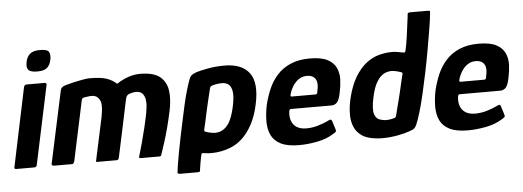

<svg xmlns="http://www.w3.org/2000/svg" viewBox="-53 -835 2962 1088"><g transform="rotate(-5 1428.0 -291.0)"><path d="M255 -601Q249 -571 232 -555.5Q215 -540 175 -540Q135 -540 124 -555.5Q113 -571 120 -601Q125 -627 143 -643.5Q161 -660 200 -660Q244 -660 252 -643.5Q260 -627 255 -601ZM126 -12Q124 0 110 0H8Q-4 0 -1 -12L93 -460Q97 -472 108 -472H210Q216 -472 219.5 -468.5Q223 -465 221 -460Z M721 -376Q708 -376 688 -370Q668 -364 664 -346L659 -324Q645 -255 631 -191Q617 -127 607.5 -81Q598 -35 594 -18Q593 -12 590 -6Q587 0 580 0H468Q461 0 463 -7L516 -253Q523 -289 522.5 -318Q522 -347 503 -364Q491 -374 475.5 -375Q460 -376 445 -373Q439 -373 426.5 -370.5Q414 -368 412 -355L340 -17Q339 -12 335.5 -6Q332 0 328 0H223Q220 0 214.5 -2.5Q209 -5 211 -13L299 -423Q301 -432 307 -438Q313 -444 326 -448Q346 -454 373.5 -460.5Q401 -467 427 -471.5Q453 -476 466 -476Q531 -476 564 -464.5Q597 -453 620 -431Q643 -446 664 -455.5Q685 -465 707 -470.5Q729 -476 753 -476Q832 -476 868 -445.5Q904 -415 910 -364Q916 -313 902 -250Q891 -199 880.5 -159Q870 -119 858.5 -82.5Q847 -46 833 -5Q831 0 823 0H716Q709 0 708 -3.5Q707 -7 711 -19Q720 -48 730.5 -86.5Q741 -125 751.5 -169Q762 -213 770 -254Q773 -270 775 -290.5Q777 -311 773.5 -330.5Q770 -350 758 -363Q746 -376 721 -376Z M917 98Q921 62 935 -14Q949 -90 975 -209Q982 -243 991.5 -284.5Q1001 -326 1012.5 -365Q1024 -404 1033 -426Q1038 -437 1045.5 -443.5Q1053 -450 1075 -458Q1098 -465 1141 -473Q1184 -481 1235 -481Q1333 -481 1375.5 -424.5Q1418 -368 1392 -247Q1378 -181 1352 -133Q1326 -85 1292 -54.5Q1258 -24 1218 -11Q1197 -3 1172.5 1.5Q1148 6 1124 6.5Q1100 7 1082 4Q1073 3 1068 2.5Q1063 2 1061 9Q1059 16 1056 31Q1053 46 1050.5 61Q1048 76 1047 84Q1046 97 1044.5 102.5Q1043 108 1028 108H933Q925 108 920.5 106Q916 104 917 98ZM1089 -130Q1088 -123 1089.5 -120.5Q1091 -118 1095 -117Q1108 -112 1123.5 -109Q1139 -106 1152 -106Q1164 -106 1179 -111Q1194 -116 1210 -130.5Q1226 -145 1239 -173Q1252 -201 1262 -248Q1273 -299 1269 -328.5Q1265 -358 1250 -370.5Q1235 -383 1212 -383Q1195 -383 1179 -380Q1163 -377 1151 -373Q1148 -371 1145.5 -368Q1143 -365 1142 -360Q1137 -339 1131 -315Q1125 -291 1119.5 -266.5Q1114 -242 1108.5 -217.5Q1103 -193 1098.5 -170.5Q1094 -148 1089 -130Z M1454 -237Q1465 -283 1483.5 -326.5Q1502 -370 1533 -404.5Q1564 -439 1610 -459Q1656 -479 1719 -479Q1785 -479 1820 -460.5Q1855 -442 1869 -411.5Q1883 -381 1881.5 -344.5Q1880 -308 1872 -272Q1864 -230 1851 -216.5Q1838 -203 1819 -203H1589Q1583 -203 1581.5 -200.5Q1580 -198 1578 -191Q1574 -162 1582 -138Q1590 -114 1611 -100Q1632 -86 1667 -86Q1702 -86 1735.5 -96.5Q1769 -107 1785 -115Q1799 -122 1806 -123.5Q1813 -125 1817 -109L1830 -68Q1834 -56 1830 -52Q1826 -48 1814 -41Q1775 -16 1721 -5.5Q1667 5 1617 5Q1552 5 1514 -14Q1476 -33 1460 -66.5Q1444 -100 1444 -144Q1444 -188 1454 -237ZM1747 -293Q1752 -314 1751.5 -330Q1751 -346 1744.5 -357.5Q1738 -369 1726 -375.5Q1714 -382 1695 -382Q1674 -382 1658 -374Q1642 -366 1630.5 -353.5Q1619 -341 1610.5 -326Q1602 -311 1597 -296Q1592 -281 1593 -277Q1594 -273 1598 -273Q1632 -273 1666 -273Q1700 -273 1733 -273Q1741 -273 1743 -276.5Q1745 -280 1747 -293Z M1929 -229Q1947 -305 1976 -353Q2005 -401 2040 -428Q2075 -455 2113 -465Q2151 -475 2187 -475Q2202 -475 2219 -472Q2236 -469 2247 -467Q2253 -465 2257.5 -466Q2262 -467 2264 -475Q2268 -493 2271.5 -513Q2275 -533 2278 -553.5Q2281 -574 2283.5 -594.5Q2286 -615 2288.5 -633.5Q2291 -652 2293 -667Q2293 -684 2297.5 -687Q2302 -690 2311 -690H2407Q2414 -690 2418.5 -689Q2423 -688 2422 -681Q2418 -640 2409 -585.5Q2400 -531 2389 -468.5Q2378 -406 2365 -343Q2352 -280 2338.5 -222Q2325 -164 2311.5 -119Q2298 -74 2287 -50Q2281 -38 2274.5 -32Q2268 -26 2244 -18Q2223 -10 2179.5 -1.5Q2136 7 2086 7Q2047 6 2015 -2.5Q1983 -11 1963 -30Q1931 -57 1922 -106.5Q1913 -156 1929 -229ZM2060 -228Q2045 -159 2056 -130.5Q2067 -102 2093 -98Q2104 -94 2117.5 -93.5Q2131 -93 2145 -95.5Q2159 -98 2171 -102Q2174 -104 2176 -106.5Q2178 -109 2179 -114Q2184 -136 2190.5 -160Q2197 -184 2203 -208Q2209 -232 2214.5 -256Q2220 -280 2225 -302Q2230 -324 2235 -343Q2237 -350 2235.5 -352.5Q2234 -355 2229 -356Q2216 -361 2200.5 -364.5Q2185 -368 2173 -368Q2161 -368 2145 -363Q2129 -358 2113.5 -344Q2098 -330 2084 -302.5Q2070 -275 2060 -228Z M2414 -237Q2425 -283 2443.5 -326.5Q2462 -370 2493 -404.5Q2524 -439 2570 -459Q2616 -479 2679 -479Q2745 -479 2780 -460.5Q2815 -442 2829 -411.5Q2843 -381 2841.5 -344.5Q2840 -308 2832 -272Q2824 -230 2811 -216.5Q2798 -203 2779 -203H2549Q2543 -203 2541.5 -200.5Q2540 -198 2538 -191Q2534 -162 2542 -138Q2550 -114 2571 -100Q2592 -86 2627 -86Q2662 -86 2695.5 -96.5Q2729 -107 2745 -115Q2759 -122 2766 -123.5Q2773 -125 2777 -109L2790 -68Q2794 -56 2790 -52Q2786 -48 2774 -41Q2735 -16 2681 -5.5Q2627 5 2577 5Q2512 5 2474 -14Q2436 -33 2420 -66.5Q2404 -100 2404 -144Q2404 -188 2414 -237ZM2707 -293Q2712 -314 2711.5 -330Q2711 -346 2704.5 -357.5Q2698 -369 2686 -375.5Q2674 -382 2655 -382Q2634 -382 2618 -374Q2602 -366 2590.5 -353.5Q2579 -341 2570.5 -326Q2562 -311 2557 -296Q2552 -281 2553 -277Q2554 -273 2558 -273Q2592 -273 2626 -273Q2660 -273 2693 -273Q2701 -273 2703 -276.5Q2705 -280 2707 -293Z"/></g></svg>

Font: Glory Thin
Style: Bold Italic
Weight: 700
Italic angle: -12°
Version: Version 1.011